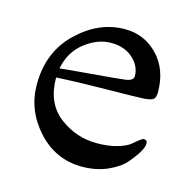

<svg xmlns="http://www.w3.org/2000/svg" viewBox="-76 -526 619 616"><g transform="rotate(15 233.0 -218.0)"><path d="M273 -72Q311 -72 339 -80Q367 -88 380 -98L402 -116Q412 -124 417 -124Q428 -124 428 -112Q428 -90 389 -44Q370 -21 332 -4Q294 13 247 13Q159 13 99 -53Q39 -119 39 -205Q39 -313 110 -381Q181 -449 267 -449Q332 -449 376.5 -402.5Q421 -356 421 -280Q421 -264 414 -257.5Q407 -251 382 -249.5Q357 -248 260 -247Q163 -246 93 -242Q93 -157 148.5 -114.5Q204 -72 273 -72ZM96 -273Q122 -276 201 -282.5Q280 -289 308 -292.5Q336 -296 336 -311Q336 -345 308 -370Q280 -395 235.5 -395Q191 -395 149 -362.5Q107 -330 96 -273Z"/></g></svg>

Font: Sedan
Style: Regular
Weight: 400
Designer: Sebastian Salazar
Foundry: Sebastian Salazar
Version: Version 1.001